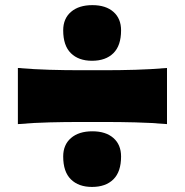

<svg xmlns="http://www.w3.org/2000/svg" viewBox="-20 -738 727 755"><path d="M341.8 -499Q289.1 -499 258.8 -528.8Q228.5 -558.6 228.5 -618.7Q228.5 -665 259.3 -691.4Q290 -717.8 343.3 -717.8Q396 -717.8 426 -691.4Q456.1 -665 456.1 -618.7Q456.1 -558.6 425.8 -528.8Q395.5 -499 341.8 -499ZM50.3 -250V-470.7Q114.7 -465.3 174.8 -463.6Q234.9 -461.9 288.1 -461.9H398.9Q452.1 -461.9 512.2 -463.6Q572.3 -465.3 636.7 -470.7V-250Q572.3 -255.4 512.2 -256.8Q452.1 -258.3 398.9 -258.3H288.1Q234.9 -258.3 174.8 -256.8Q114.7 -255.4 50.3 -250ZM341.8 -2.9Q289.1 -2.9 258.8 -32.7Q228.5 -62.5 228.5 -122.6Q228.5 -168.9 259.3 -195.3Q290 -221.7 343.3 -221.7Q396 -221.7 426 -195.3Q456.1 -168.9 456.1 -122.6Q456.1 -62.5 425.8 -32.7Q395.5 -2.9 341.8 -2.9Z"/></svg>

Font: Pinar-FD Black
Style: Regular
Weight: 900
Designer: Amin Abedi
Version: Version 3.000